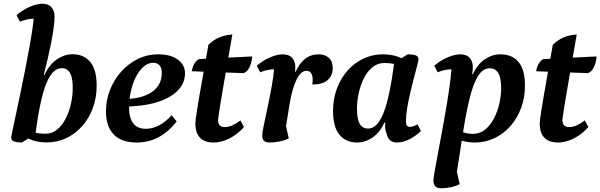

<svg xmlns="http://www.w3.org/2000/svg" viewBox="-20 -754 3226 1032"><path d="M97.4 12Q72.9 12 56.5 6.6Q40 1.3 40 -16.1Q40 -19.1 46.8 -50.6Q53.5 -82.1 64.2 -132.9Q74.9 -183.7 88.2 -245.9Q101.4 -308.2 114.1 -373.3Q126.8 -438.4 137.8 -499Q148.8 -559.6 155.6 -607Q162.3 -654.5 162.3 -680.6L208 -645.4Q200.2 -649.9 190 -651.8Q179.7 -653.8 166 -653.8Q148.4 -653.8 128.6 -650.1Q108.9 -646.4 87.4 -637.5L69 -672.8Q102.2 -700.9 140.4 -717.5Q178.6 -734 206.9 -734Q240.6 -734 256.9 -714.7Q273.3 -695.4 273.3 -666.9Q273.3 -641.2 268.4 -604.2Q263.4 -567.1 255 -523.9Q246.5 -480.8 236.1 -436.4Q225.6 -392 215.2 -351.2H219.2Q244.5 -406.5 285.3 -434.5Q326.1 -462.5 370.2 -462.5Q430.6 -462.5 465 -421.3Q499.5 -380.1 499.5 -293.5Q499.5 -228.5 478.9 -173Q458.4 -117.5 421.6 -76Q384.9 -34.5 336.1 -11.5Q287.4 11.5 231.1 11.5Q188 11.5 153.1 -0.5Q118.2 -12.5 89 -42.4L104.6 -79.9Q115.1 -69.4 143.1 -52.2Q171 -35.1 223.3 -35.1Q259.2 -35.1 286.7 -57.3Q314.2 -79.5 332.9 -116.4Q351.7 -153.3 361.3 -196.3Q370.9 -239.4 370.9 -281.5Q370.9 -315.8 365 -339.4Q359 -363 345.8 -375.3Q332.7 -387.6 311.6 -387.6Q287.9 -387.6 267.4 -368.3Q246.9 -349 229.6 -307Q212.2 -264.9 197.7 -197.5Q183.2 -130.1 170.4 -32.9Z M714.7 12Q632.4 12 590.9 -31.5Q549.5 -75.1 549.5 -155.5Q549.5 -215.2 571.1 -270.4Q592.6 -325.6 631 -368.7Q669.5 -411.8 720.6 -436.9Q771.8 -462 830.9 -462Q896.7 -462 935.5 -433.9Q974.4 -405.8 974.4 -360Q974.4 -306.9 934.5 -266.4Q894.6 -226 819.4 -203.4Q744.3 -180.9 637 -180.9L639 -221Q684.3 -221 722.4 -229.2Q760.6 -237.5 789.3 -254.9Q818 -272.3 833.8 -299Q849.6 -325.7 849.6 -361.7Q849.6 -389 837.5 -402.8Q825.5 -416.6 803.7 -416.6Q775.2 -416.6 751.2 -395.3Q727.2 -374.1 709.8 -339.2Q692.4 -304.3 683 -261.4Q673.6 -218.5 673.6 -175.3Q673.6 -120.6 696 -91.2Q718.5 -61.8 763.4 -61.8Q800.5 -61.8 835.7 -80.5Q870.9 -99.2 902.6 -134.8L929.7 -101.1Q886 -45.3 832.4 -16.6Q778.9 12 714.7 12Z M1128.4 12Q1079.7 12 1054.9 -14Q1030.1 -39.9 1030.1 -90Q1030.1 -98.6 1032.2 -115.1Q1034.2 -131.6 1038.8 -161Q1043.3 -190.4 1051.4 -237.1Q1059.5 -283.8 1071.6 -351.8Q1083.7 -419.8 1100.3 -513.3Q1128.5 -540.4 1158.6 -553Q1188.6 -565.6 1228.9 -568.5Q1212.2 -473.2 1199.6 -399.7Q1187 -326.2 1177.7 -273.5Q1168.4 -220.7 1162.9 -185.7Q1157.4 -150.7 1154.7 -132.1Q1152 -113.5 1152 -109Q1152 -70.9 1188.1 -70.9Q1207.8 -70.9 1229.4 -80.4Q1250.9 -90 1272 -106.7L1291.3 -71.6Q1270.7 -47.1 1243.4 -28Q1216 -8.9 1186.4 1.5Q1156.9 12 1128.4 12ZM1288.1 -360.9 1010.9 -371Q1014.2 -394.6 1025.6 -412.9Q1036.9 -431.2 1050.4 -436.5L1335.4 -450.6Q1335.4 -436.5 1330 -416.7Q1324.7 -396.9 1314.2 -381.1Q1303.7 -365.3 1288.1 -360.9Z M1431 12Q1407.2 12 1398.3 2.4Q1389.4 -7.2 1389.4 -23.3Q1389.4 -39.1 1396.2 -72.6Q1402.9 -106.2 1412.7 -150.9Q1422.5 -195.6 1432 -243.9Q1441.5 -292.3 1448 -337.6Q1454.5 -383 1453.4 -417.4L1499.1 -374Q1494.1 -377.3 1482.7 -379.6Q1471.4 -381.8 1457.7 -381.8Q1440.1 -381.8 1420 -378.1Q1400 -374.4 1378.5 -365.5L1360.1 -400.8Q1393.3 -429.5 1431.8 -445.7Q1470.3 -462 1498.6 -462Q1533.9 -462 1550.5 -442.7Q1567.2 -423.4 1567.2 -394.9Q1567.2 -389 1566.9 -382.6Q1566.6 -376.3 1565.5 -368.8H1569.5Q1588.7 -413.1 1619.6 -437.5Q1650.5 -462 1692.7 -462Q1725.5 -462 1747 -443.6Q1768.5 -425.3 1768.5 -386.6Q1768.5 -348.2 1741.1 -323.7Q1713.8 -299.1 1658.1 -300.1Q1660.1 -307.5 1660.3 -314Q1660.6 -320.4 1660.6 -326.4Q1660.6 -347.8 1652.3 -360.7Q1644 -373.6 1627.2 -373.6Q1596.7 -373.6 1573.3 -324.7Q1549.8 -275.7 1536.3 -193.3L1514.3 -56L1509.1 -113.4L1532.2 -10.2Q1511.1 0.8 1482.4 6.4Q1453.7 12 1431 12Z M1899.4 12Q1839.6 12 1804.8 -29.5Q1770.1 -70.9 1770.1 -157Q1770.1 -222 1790.7 -277.5Q1811.2 -333 1848 -374.5Q1884.7 -416 1933.5 -439Q1982.2 -462 2038 -462Q2081.7 -462 2116.8 -450Q2151.9 -438.1 2180.7 -408.1L2165.1 -370.7Q2154 -381.7 2126.5 -398.6Q2099.1 -415.5 2046.3 -415.5Q2010.5 -415.5 1982.7 -393.3Q1954.9 -371.1 1936.4 -334.2Q1917.9 -297.3 1908.3 -254.2Q1898.7 -211.2 1898.7 -169.1Q1898.7 -135.3 1904.6 -111.4Q1910.6 -87.5 1924 -75.2Q1937.4 -62.9 1958 -62.9Q1982.2 -62.9 2002.4 -82.2Q2022.7 -101.5 2040 -143.6Q2057.4 -185.6 2071.9 -253.5Q2086.4 -321.5 2099.2 -417.7L2171.7 -462Q2196.8 -462 2213.2 -456.9Q2229.6 -451.8 2229.6 -434.4Q2229.6 -429.5 2222.8 -403.6Q2216 -377.6 2206 -339.6Q2196 -301.7 2185.7 -258.2Q2175.5 -214.6 2168.7 -173.6Q2161.9 -132.6 2161.9 -101.2Q2161.9 -85 2167.1 -78.5Q2172.4 -72 2183.5 -72Q2191.8 -72 2202.1 -75.6Q2212.5 -79.2 2224.2 -85.8L2242.5 -49.8Q2217.5 -24.8 2182.4 -6.4Q2147.4 12 2113.6 12Q2090.9 12 2077.2 0.1Q2063.6 -11.9 2058.7 -33.9Q2052.7 -46.8 2050.8 -62.7Q2048.9 -78.6 2050.6 -95.5H2046.6Q2022.3 -42.4 1982.9 -15.2Q1943.4 12 1899.4 12Z M2355.1 258Q2328 258 2318.9 246.7Q2309.7 235.5 2309.7 216.1Q2309.7 204.6 2316.8 163.8Q2323.8 122.9 2335.1 63.8Q2346.5 4.6 2359 -63.8Q2371.6 -132.2 2382.7 -199.9Q2393.8 -267.6 2400.9 -324.7Q2407.9 -381.9 2407.9 -417.4L2453.1 -374Q2448.1 -377.3 2435.3 -379.6Q2422.6 -381.8 2411.7 -381.8Q2393.5 -381.8 2373.5 -378.1Q2353.4 -374.4 2332.5 -365.5L2314.1 -400.8Q2347.8 -429.5 2386 -445.7Q2424.3 -462 2454.2 -462Q2488.4 -462 2504.8 -442.7Q2521.2 -423.4 2521.2 -394.9Q2521.2 -384.8 2520.6 -375.3Q2520.1 -365.7 2517.9 -355.1H2521.9Q2545.6 -408.1 2585.5 -435.1Q2625.5 -462 2669.6 -462Q2732.2 -462 2766.9 -421Q2801.7 -380.1 2801.7 -293.5Q2801.7 -229.1 2780.8 -173.3Q2760 -117.5 2723.2 -76Q2686.5 -34.5 2637.7 -11.3Q2589 12 2532.7 12Q2497.8 12 2466.5 3.3Q2435.2 -5.3 2407.6 -28.1L2416.1 -70Q2439.3 -57.3 2463.4 -45.9Q2487.5 -34.5 2522.2 -34.5Q2558.6 -34.5 2586.9 -57Q2615.2 -79.5 2634.5 -116.4Q2653.9 -153.3 2663.8 -196.3Q2673.6 -239.4 2673.6 -280.9Q2673.6 -314.7 2667.4 -338.3Q2661.2 -361.9 2647.7 -374.5Q2634.3 -387.1 2612.7 -387.1Q2574 -387.1 2547.9 -343Q2521.8 -298.9 2503 -220.3Q2484.1 -141.7 2467.9 -37.1Q2451.7 67.6 2433 188.3L2427.2 132.6L2450.9 235.8Q2430.3 246.8 2402.4 252.4Q2374.5 258 2355.1 258Z M2979.4 12Q2930.7 12 2905.9 -14Q2881.1 -39.9 2881.1 -90Q2881.1 -98.6 2883.2 -115.1Q2885.2 -131.6 2889.8 -161Q2894.3 -190.4 2902.4 -237.1Q2910.5 -283.8 2922.6 -351.8Q2934.7 -419.8 2951.3 -513.3Q2979.5 -540.4 3009.6 -553Q3039.6 -565.6 3079.9 -568.5Q3063.2 -473.2 3050.6 -399.7Q3038 -326.2 3028.7 -273.5Q3019.4 -220.7 3013.9 -185.7Q3008.4 -150.7 3005.7 -132.1Q3003 -113.5 3003 -109Q3003 -70.9 3039.1 -70.9Q3058.8 -70.9 3080.4 -80.4Q3101.9 -90 3123 -106.7L3142.3 -71.6Q3121.7 -47.1 3094.4 -28Q3067 -8.9 3037.4 1.5Q3007.9 12 2979.4 12ZM3139.1 -360.9 2861.9 -371Q2865.2 -394.6 2876.6 -412.9Q2887.9 -431.2 2901.4 -436.5L3186.4 -450.6Q3186.4 -436.5 3181 -416.7Q3175.7 -396.9 3165.2 -381.1Q3154.7 -365.3 3139.1 -360.9Z"/></svg>

Font: Petrona
Style: Italic
Weight: 400
Italic angle: -9°
Designer: Ringo R. Seeber
Foundry: Ringo R. Seeber
Version: Version 2.001; ttfautohint (v1.8.3)